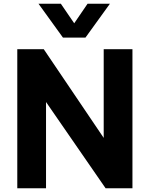

<svg xmlns="http://www.w3.org/2000/svg" viewBox="-20 -1002 797 1022"><path d="M315 -802 185 -982H304L375 -878L446 -982H565L435 -802ZM72 0V-740H213L532 -268V-740H685V0H542L225 -459V0Z"/></svg>

Font: Be Vietnam Pro
Style: Bold
Weight: 700
Designer: Lam Bao, Tony Le, Vietanh Nguyen
Foundry: Yellow Type Foundry
Version: Version 1.002; ttfautohint (v1.8.3)